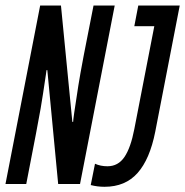

<svg xmlns="http://www.w3.org/2000/svg" viewBox="-28 -679 683 708"><path d="M186.5 -0.5 146.5 -420.4H143.6L141.1 -402.8Q129.9 -326.2 121.8 -278.6Q113.8 -231 68.8 -0.5H-7.8L120.1 -658.7H196.8L238.8 -229.5H241.7Q241.7 -234.9 245.6 -262.7Q249.5 -290.5 261 -364Q272.5 -437.5 316.9 -658.7H395L267.1 -0.5ZM357.4 9.8Q331.1 9.8 306.6 3.4L322.3 -75.2Q342.8 -65.9 368.2 -65.9Q407.7 -65.9 430.9 -100.1Q454.1 -134.3 467.3 -203.1L541 -582.5H467.3L481.9 -658.7H634.8L544.4 -192.9Q524.4 -91.8 479.2 -41Q434.1 9.8 357.4 9.8Z"/></svg>

Font: Cousine
Style: Italic
Weight: 400
Italic angle: -12°
Monospace: yes
Designer: Steve Matteson
Foundry: Monotype Imaging Inc.
Version: Version 1.21